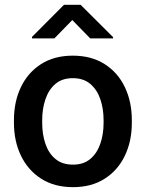

<svg xmlns="http://www.w3.org/2000/svg" viewBox="-20 -770 607 800"><path d="M38.1 -258.3V-269.5Q38.1 -346.2 67.1 -407Q96.2 -467.8 151.1 -502.9Q206.1 -538.1 283.2 -538.1Q360.8 -538.1 416 -502.9Q471.2 -467.8 500.2 -407Q529.3 -346.2 529.3 -269.5V-258.3Q529.3 -181.6 500.2 -121.1Q471.2 -60.5 416.3 -25.4Q361.3 9.8 284.2 9.8Q206.5 9.8 151.6 -25.4Q96.7 -60.5 67.4 -121.1Q38.1 -181.6 38.1 -258.3ZM155.8 -269.5V-258.3Q155.8 -210.4 169.2 -170.9Q182.6 -131.3 210.9 -107.7Q239.3 -84 284.2 -84Q328.1 -84 356.2 -107.7Q384.3 -131.3 397.9 -170.9Q411.6 -210.4 411.6 -258.3V-269.5Q411.6 -316.4 398.2 -356.2Q384.8 -396 356.4 -420.2Q328.1 -444.3 283.2 -444.3Q238.8 -444.3 210.7 -420.2Q182.6 -396 169.2 -356.2Q155.8 -316.4 155.8 -269.5ZM315.9 -750 451.2 -615.2V-609.9H356L281.2 -686.5L206.5 -609.9H113.3V-616.2L246.6 -750Z"/></svg>

Font: Vazirmatn RD UI FD Medium
Style: Regular
Weight: 500
Designer: Saber Rastikerdar
Foundry: Saber Rastikerdar
Version: Version 33.003